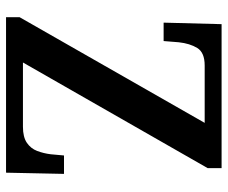

<svg xmlns="http://www.w3.org/2000/svg" viewBox="-79 -675 754 636"><g transform="rotate(90 298.0 -357.0)"><path d="M37 0V-45L387 -658H197Q154 -658 139 -633.5Q124 -609 120 -572L116 -522H55L60 -714H537V-668L187 -56H400Q434 -56 453 -69Q472 -82 480 -103Q488 -124 491 -148L495 -192H556L552 0Z"/></g></svg>

Font: Noto Serif Tamil SemiCondensed SemiBold
Style: Regular
Weight: 600
Width: 4
Designer: Indian Type Foundry, Tom Grace, and the Monotype Design Team
Foundry: Monotype Imaging Inc.
Version: Version 2.004; ttfautohint (v1.8.4.7-5d5b)